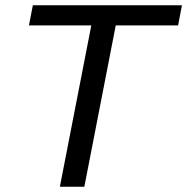

<svg xmlns="http://www.w3.org/2000/svg" viewBox="-20 -708 710 728"><path d="M418.9 -611.8 299.8 0H207L326.2 -611.8H89.8L104.5 -688H669.9L655.3 -611.8Z"/></svg>

Font: Liberation Sans
Style: Italic
Weight: 400
Italic angle: -12°
Designer: Steve Matteson
Foundry: Ascender Corporation
Version: Version 2.1.5